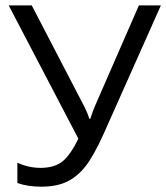

<svg xmlns="http://www.w3.org/2000/svg" viewBox="-20 -683 617 712"><path d="M132.8 9.3Q82.5 9.3 44.4 -4.4V-79.6Q86.4 -60.5 130.4 -60.5Q180.2 -60.5 210.2 -83.3Q240.2 -106 270.5 -168.9L12.2 -663.1H97.7L293.5 -286.1Q304.7 -264.2 311 -242.7H314.9Q327.6 -280.8 332.5 -290.5L495.1 -663.1H576.7L365.2 -188.5Q327.1 -104 296.4 -65.4Q265.6 -26.9 227.3 -8.8Q189 9.3 132.8 9.3Z"/></svg>

Font: Bpm'online Open Sans
Style: Regular
Weight: 400
Foundry: Ascender Corporation
Version: Version 1.10